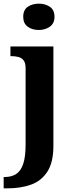

<svg xmlns="http://www.w3.org/2000/svg" viewBox="-40 -790 405 1050"><path d="M-20 240V178H-13Q23 178 48.5 161.5Q74 145 87 106Q100 67 100 0V-417Q100 -446 89 -460Q78 -474 60 -478.5Q42 -483 21 -483H17V-536H252V8Q252 97 219.5 148Q187 199 130.5 219.5Q74 240 0 240ZM172 -626Q136 -626 111.5 -644Q87 -662 87 -698Q87 -736 112 -753Q137 -770 173 -770Q207 -770 232.5 -753Q258 -736 258 -698Q258 -662 232.5 -644Q207 -626 172 -626Z"/></svg>

Font: Noto Serif Hebrew
Style: Bold
Weight: 700
Version: Version 2.003